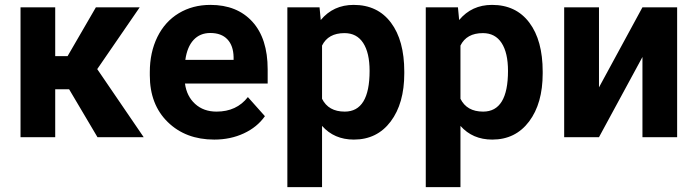

<svg xmlns="http://www.w3.org/2000/svg" viewBox="-20 -558 2828 781"><path d="M261.2 -194.8H204.6V0H63.5V-528.3H204.6V-329.6H254.9L370.1 -528.3H548.3L375.5 -276.9L564.5 0H376.5Z M589.4 0ZM851.6 9.8Q735.4 9.8 662.4 -61.5Q589.4 -132.8 589.4 -251.5V-265.1Q589.4 -344.7 620.1 -407.5Q650.9 -470.2 707.3 -504.2Q763.7 -538.1 835.9 -538.1Q944.3 -538.1 1006.6 -469.7Q1068.8 -401.4 1068.8 -275.9V-218.3H732.4Q739.3 -166.5 773.7 -135.3Q808.1 -104 860.8 -104Q942.4 -104 988.3 -163.1L1057.6 -85.4Q1025.9 -40.5 971.7 -15.4Q917.5 9.8 851.6 9.8ZM835.4 -423.8Q793.5 -423.8 767.3 -395.5Q741.2 -367.2 733.9 -314.5H930.2V-325.7Q929.2 -372.6 904.8 -398.2Q880.4 -423.8 835.4 -423.8Z M1148.9 0ZM1624.5 -259.3Q1624.5 -137.2 1569.1 -63.7Q1513.7 9.8 1419.4 9.8Q1339.4 9.8 1290 -45.9V203.1H1148.9V-528.3H1279.8L1284.7 -476.6Q1335.9 -538.1 1418.5 -538.1Q1516.1 -538.1 1570.3 -465.8Q1624.5 -393.6 1624.5 -266.6ZM1483.4 -269.5Q1483.4 -343.3 1457.3 -383.3Q1431.2 -423.3 1381.3 -423.3Q1314.9 -423.3 1290 -372.6V-156.2Q1315.9 -104 1382.3 -104Q1483.4 -104 1483.4 -269.5Z M1711.9 0ZM2187.5 -259.3Q2187.5 -137.2 2132.1 -63.7Q2076.7 9.8 1982.4 9.8Q1902.3 9.8 1853 -45.9V203.1H1711.9V-528.3H1842.8L1847.7 -476.6Q1898.9 -538.1 1981.4 -538.1Q2079.1 -538.1 2133.3 -465.8Q2187.5 -393.6 2187.5 -266.6ZM2046.4 -269.5Q2046.4 -343.3 2020.3 -383.3Q1994.1 -423.3 1944.3 -423.3Q1877.9 -423.3 1853 -372.6V-156.2Q1878.9 -104 1945.3 -104Q2046.4 -104 2046.4 -269.5Z M2593.3 -528.3H2734.4V0H2593.3V-326.2L2416.5 0H2274.9V-528.3H2416.5V-202.6Z"/></svg>

Font: Roboto
Style: Bold
Weight: 700
Designer: Google
Version: Version 2.134; 2016; ttfautohint (v1.6)